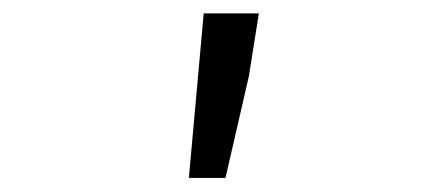

<svg xmlns="http://www.w3.org/2000/svg" viewBox="-20 -710 640 282"><path d="M257.4 -448.7 279.2 -690.3H360.2L345.6 -598.4L311.2 -448.7Z"/></svg>

Font: Source Code Pro ExtraLight
Style: Regular
Weight: 200
Monospace: yes
Designer: Paul D. Hunt, Teo Tuominen
Foundry: Adobe
Version: Version 1.026;hotconv 1.1.0;makeotfexe 2.6.0